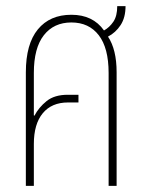

<svg xmlns="http://www.w3.org/2000/svg" viewBox="-20 -604 474 624"><path d="M64 0V-369Q64 -461 103 -508.5Q142 -556 212 -556Q282 -556 318 -505Q336 -515 348.5 -533.5Q361 -552 361 -584H388Q388 -547 372 -522.5Q356 -498 331 -485Q359 -443 359 -369V0H333V-367Q333 -448 301 -489.5Q269 -531 212 -531Q155 -531 122.5 -489.5Q90 -448 90 -367V-229L92 -228Q106 -255 131.5 -275.5Q157 -296 200 -296H235V-271H201Q148 -271 119 -236Q90 -201 90 -136V0Z"/></svg>

Font: Noto Sans Thai ExtCond Thin
Style: Regular
Weight: 100
Width: 2
Designer: Monotype Design Team
Foundry: Monotype Imaging Inc.
Version: Version 2.002; ttfautohint (v1.8.4.7-5d5b)